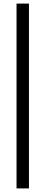

<svg xmlns="http://www.w3.org/2000/svg" viewBox="-20 -828 254 1068"><path d="M72 220V-808H141V220Z"/></svg>

Font: Encode Sans Cnd
Style: Regular
Weight: 400
Width: 3
Designer: Multiple Designers
Foundry: Impallari Type
Version: Version 3.002; ttfautohint (v1.8.3) -l 8 -r 50 -G 200 -x 14 